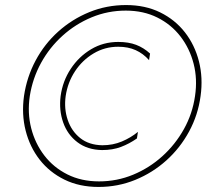

<svg xmlns="http://www.w3.org/2000/svg" viewBox="-20 -730 818 760"><path d="M240 -350Q248 -404 277 -448Q306 -492 350.5 -518.5Q395 -545 448 -545Q487 -545 517 -531.5Q547 -518 570 -492L574 -518Q549 -541 519 -552.5Q489 -564 448 -564Q389 -564 340.5 -535Q292 -506 260 -457.5Q228 -409 220 -350Q213 -294 230 -245.5Q247 -197 286.5 -167Q326 -137 384 -136Q426 -136 459 -148.5Q492 -161 522 -182L526 -208Q498 -185 462.5 -170Q427 -155 385 -155Q332 -156 297.5 -183.5Q263 -211 248 -255.5Q233 -300 240 -350ZM98 -350Q109 -420 142.5 -481Q176 -542 227.5 -588.5Q279 -635 343 -661.5Q407 -688 478 -688Q548 -688 603 -660.5Q658 -633 694.5 -585.5Q731 -538 746.5 -477.5Q762 -417 752 -350Q742 -280 708 -219Q674 -158 622.5 -111.5Q571 -65 507 -38.5Q443 -12 372 -12Q302 -12 247 -39.5Q192 -67 155.5 -114.5Q119 -162 103.5 -222.5Q88 -283 98 -350ZM75 -350Q65 -278 81.5 -213Q98 -148 137 -98Q176 -48 235 -19Q294 10 370 10Q447 10 515.5 -18Q584 -46 638.5 -95Q693 -144 728.5 -209.5Q764 -275 774 -350Q784 -422 767.5 -487Q751 -552 712 -602Q673 -652 614 -681Q555 -710 479 -710Q402 -710 333.5 -682Q265 -654 210.5 -605Q156 -556 121 -490.5Q86 -425 75 -350Z"/></svg>

Font: Jost* 200 Thin Italic
Style: Italic
Weight: 200
Italic angle: -10°
Version: Version 3.200; ttfautohint (v0.97) -l 8 -r 50 -G 200 -x 14 -